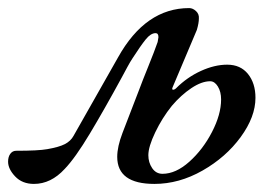

<svg xmlns="http://www.w3.org/2000/svg" viewBox="-64 -441 689 475"><path d="M-44 -41Q-44 -53 -38.5 -60.5Q-33 -68 -24 -68Q31 -68 53 -72Q82 -77 96.5 -84.5Q111 -92 118 -105L228 -299Q296 -421 404 -421Q413 -421 421 -413.5Q429 -406 428 -395Q428 -384 423 -367L363 -225L362 -222Q362 -219 364 -219Q368 -219 372 -223Q399 -250 433 -265.5Q467 -281 498 -281Q531 -281 549.5 -258Q568 -235 568 -199Q568 -152 531.5 -102Q495 -52 437 -19Q379 14 318 14Q226 14 226 -53Q226 -78 239 -112L281 -221Q288 -240 303 -277Q318 -314 326 -337L328 -349Q328 -359 321 -359Q309 -359 296.5 -343.5Q284 -328 264 -297Q258 -288 251 -275Q244 -262 237 -249Q194 -170 158 -110Q122 -50 96 -23Q62 14 20 14Q-9 14 -26.5 -4.5Q-44 -23 -44 -41ZM483 -195Q483 -214 475 -227Q467 -240 456 -240Q435 -240 409.5 -223Q384 -206 361 -179Q337 -149 320 -113.5Q303 -78 303 -57Q303 -39 312.5 -25Q322 -11 338 -11Q371 -11 404.5 -41Q438 -71 460.5 -114.5Q483 -158 483 -195Z"/></svg>

Font: EB Garamond Medium
Style: Italic
Weight: 500
Italic angle: -17.2°
Designer: Georg Duffner and Octavio Pardo
Foundry: Georg Duffner
Version: Version 1.000